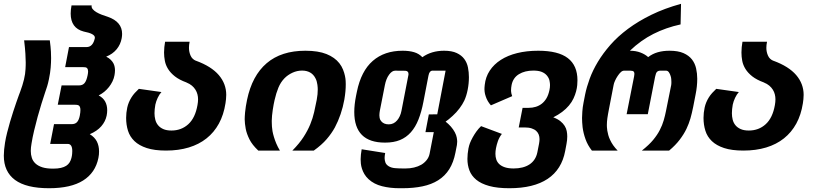

<svg xmlns="http://www.w3.org/2000/svg" viewBox="-35 -785 4269 1001"><path d="M220.7 196.3Q101.6 196.3 43.2 153.1Q-15.1 109.9 -15.1 26.4Q-15.1 11.7 -13.4 -5.9Q-11.7 -23.4 -8.8 -41Q-4.9 -65.9 2.2 -93.8Q9.3 -121.6 17.3 -149.4Q25.4 -177.2 33.9 -203.1Q42.5 -229 49.8 -250.5Q57.1 -272 62.7 -286.9Q68.4 -301.8 70.3 -307.1Q83 -341.3 90.1 -370.8Q97.2 -400.4 98.1 -424.8Q98.6 -435.5 98.9 -443.4Q99.1 -451.2 99.1 -460Q99.1 -477.1 97.4 -505.1Q95.7 -533.2 90.8 -574.7H224.6Q229.5 -538.1 230.5 -515.6Q231.4 -493.2 231.4 -481.9Q231.4 -459.5 229.2 -432.6Q227.1 -405.8 220.2 -372.6Q217.8 -360.8 215.6 -352.3Q213.4 -343.8 211.2 -336.2Q209 -328.6 206.3 -321.3Q203.6 -314 200.7 -304.7Q191.9 -278.3 181.4 -244.9Q170.9 -211.4 161.1 -175.5Q151.4 -139.6 142.8 -103.8Q134.3 -67.9 129.4 -37.1Q127.4 -26.4 126.5 -16.8Q125.5 -7.3 125.5 2Q125.5 21.5 131.1 38.3Q136.7 55.2 150.1 67.6Q163.6 80.1 185.8 87.2Q208 94.2 241.7 94.2Q265.6 94.2 282.5 90.3Q299.3 86.4 310.3 79.3Q321.3 72.3 327.6 62Q334 51.8 337.4 38.6Q340.3 27.3 341.1 17.1Q341.8 6.8 341.8 2.4Q341.8 -34.7 317.9 -34.7H226.6L246.6 -137.7H337.9Q357.4 -137.7 366.9 -148.7Q376.5 -159.7 380.9 -181.6Q382.8 -190.9 383.5 -198.5Q384.3 -206.1 384.3 -211.4Q384.3 -232.4 372.6 -236.8Q366.7 -238.8 357.9 -238.8H266.1L286.1 -339.8H377.9Q395.5 -339.8 405.8 -351.8Q416 -363.8 421.9 -393.1Q422.9 -398.9 423.6 -403.6Q424.3 -408.2 424.3 -412.1Q424.3 -418 423.1 -422.1Q421.9 -426.3 419.9 -428.7Q416.5 -433.1 410.4 -434.1Q404.3 -435.1 396 -435.1H304.7L324.7 -539.6H416Q449.7 -539.6 459.5 -586.4V-589.4Q459.5 -609.4 401.4 -620.6Q333.5 -638.2 333.5 -714.4Q333.5 -733.9 337.9 -756.8H442.9Q440.9 -746.6 448 -737.8Q455.1 -729 467.3 -721.7Q479.5 -714.4 495.4 -708.3Q511.2 -702.1 527.3 -697.3Q601.6 -671.4 601.6 -608.4Q601.6 -604 601.1 -598.1Q600.6 -592.3 599.6 -586.4Q593.8 -553.2 573 -528.1Q552.2 -502.9 518.6 -489.7Q533.2 -482.4 542.2 -473.4Q551.3 -464.4 556.2 -455.1Q561 -445.8 562.7 -436.3Q564.5 -426.8 564.5 -418Q564.5 -411.1 563.7 -405.3Q563 -399.4 562 -393.1Q559.1 -376.5 551.5 -360.8Q543.9 -345.2 533.2 -331.5Q522.5 -317.9 508.8 -306.6Q495.1 -295.4 479.5 -287.6Q502.9 -274.9 513.4 -255.4Q523.9 -235.8 523.9 -210.4Q523.9 -196.8 521 -182.1Q514.6 -151.4 492.9 -126.5Q471.2 -101.6 433.1 -85.4Q458.5 -69.8 470 -47.4Q481.4 -24.9 481.4 4.4Q481.4 12.2 480.7 21Q480 29.8 478 38.6Q462.4 115.7 398.4 156Q334.5 196.3 220.7 196.3Z M830.6 0Q770 0 730 -13.2Q689.9 -26.4 666 -49.3Q642.1 -72.3 632.3 -103.3Q622.6 -134.3 622.6 -170.4Q622.6 -196.8 628.4 -224.1Q634.3 -251.5 650.4 -277.3Q657.7 -289.1 667.7 -300.3Q677.7 -311.5 689 -321.8L806.6 -305.2Q795.4 -292.5 787.1 -274.9Q778.8 -257.3 774.9 -239.3Q770.5 -214.8 770.5 -194.8Q770.5 -177.2 774.7 -160.9Q778.8 -144.5 789.1 -132.1Q799.3 -119.6 816.2 -112.1Q833 -104.5 858.9 -104.5Q910.6 -104.5 946.8 -137.5Q982.9 -170.4 994.6 -237.3Q997.6 -253.4 997.6 -267.6Q997.6 -280.3 994.4 -293Q991.2 -305.7 984.1 -317.1Q977.1 -328.6 965.6 -338.4Q954.1 -348.1 937 -355H937.5Q899.9 -368.7 877 -386.7Q854 -404.8 841.3 -425.3Q828.6 -445.8 824.5 -467.8Q820.3 -489.7 820.3 -511.2Q820.3 -525.9 821.8 -539.6Q823.2 -553.2 825.7 -567.4H953.6Q951.7 -558.6 950.9 -550.5Q950.2 -542.5 950.2 -535.6Q950.2 -514.2 958.7 -494.9Q967.3 -475.6 987.3 -467.8L986.8 -468.3Q1066.9 -439 1105.7 -393.6Q1144.5 -348.1 1144.5 -290.5Q1144.5 -279.3 1143.3 -267.8Q1142.1 -256.3 1140.6 -246.6Q1131.3 -186.5 1106.2 -140.6Q1081.1 -94.7 1041.7 -63.5Q1002.4 -32.2 949.2 -16.1Q896 0 830.6 0Z M1311.5 0Q1279.8 -29.8 1265.4 -58.8Q1251 -87.9 1246.1 -113.3Q1243.7 -126 1242.2 -139.6Q1240.7 -153.3 1240.7 -163.1Q1240.7 -168.5 1241.2 -178.2Q1241.7 -188 1242.7 -199.2Q1244.1 -213.9 1246.8 -231Q1249.5 -248 1252.9 -264.2Q1279.3 -390.6 1355.5 -455.6Q1431.6 -520.5 1557.1 -520.5Q1624 -520.5 1667.2 -503.2Q1710.4 -485.8 1734.4 -455.1Q1746.6 -439.5 1753.4 -422.1Q1760.3 -404.8 1763.4 -389.6Q1766.6 -374.5 1767.1 -362.8Q1767.6 -351.1 1767.6 -346.2Q1767.6 -327.1 1765.9 -308.3Q1764.2 -289.6 1760.3 -266.1Q1753.4 -227.1 1740.7 -189.9Q1728 -152.8 1710.9 -120.6Q1693.8 -89.4 1668.2 -59.6Q1642.6 -29.8 1601.1 0H1489.3Q1525.9 -37.1 1547.6 -70.8Q1569.3 -104.5 1582.5 -136.7Q1595.7 -168.9 1602.8 -200.4Q1609.9 -231.9 1616.2 -264.2Q1619.1 -279.8 1620.4 -293.2Q1621.6 -306.6 1621.6 -318.4Q1621.6 -321.8 1621.3 -328.1Q1621.1 -334.5 1619.9 -342.5Q1618.7 -350.6 1616.5 -359.4Q1614.3 -368.2 1609.9 -376.5Q1599.6 -397 1581.8 -407Q1564 -417 1540 -417Q1513.7 -417 1489.5 -405.8Q1465.3 -394.5 1448.2 -377Q1428.2 -356.4 1416.5 -328.1Q1404.8 -299.8 1396.5 -263.2Q1394.5 -254.4 1391.8 -240.7Q1389.2 -227.1 1387 -212.2Q1384.8 -197.3 1383.3 -182.1Q1381.8 -167 1381.8 -155.3Q1381.8 -149.9 1382.1 -141.6Q1382.3 -133.3 1382.8 -125Q1383.3 -114.7 1385.7 -101.1Q1388.2 -87.4 1393.1 -71Q1397.9 -54.7 1405.5 -36.6Q1413.1 -18.6 1424.3 0H1311.5Z M2046.9 196.3Q1998.5 196.3 1956.8 185.8Q1915 175.3 1886.7 149.4Q1873 136.7 1864.7 122.6Q1856.4 108.4 1852.1 94.5Q1847.7 80.6 1846.4 67.9Q1845.2 55.2 1845.2 45.4Q1845.2 32.7 1846.7 20Q1848.1 7.3 1850.6 -6.8L1973.1 12.7Q1970.2 28.3 1970.2 39.1Q1970.2 49.8 1974.1 61.5Q1978 73.2 1991.2 81.5Q2004.4 89.8 2024.2 91.6Q2043.9 93.3 2067.9 93.3H2080.1Q2102.5 93.3 2123.5 88.4Q2144.5 83.5 2161.6 73.7Q2177.2 64.5 2189 50Q2200.7 35.6 2204.6 17.1L2226.6 -96.2H2183.1L2200.7 -188.5L2244.6 -189L2288.1 -416.5H2216.8Q2211.4 -415.5 2206.5 -410.2Q2201.2 -403.8 2198.7 -390.1L2172.4 -253.9Q2162.6 -202.1 2146.7 -162.1Q2130.9 -122.1 2106.9 -95.2Q2083 -68.4 2050.3 -54.9Q2017.6 -41.5 1973.1 -41.5H1971.7Q1812 -41.5 1812 -201.2Q1812 -239.3 1821.3 -285.6L1825.7 -307.1Q1847.7 -414.6 1908.4 -467.5Q1969.2 -520.5 2064 -520.5Q2098.6 -520.5 2124 -512.9Q2149.4 -505.4 2167 -486.8Q2214.4 -520.5 2280.3 -520.5Q2320.8 -520.5 2346.2 -508.5Q2371.6 -496.6 2385.7 -477.3Q2399.9 -458 2404.8 -433.1Q2409.7 -408.2 2409.7 -382.8Q2409.7 -349.6 2403.3 -317.4Q2397 -285.2 2385.7 -260.7Q2376.5 -241.2 2360.8 -220.2Q2345.2 -199.2 2324.7 -180.7Q2314.5 -170.9 2304.7 -163.3Q2294.9 -155.8 2288.1 -150.9Q2303.2 -139.2 2315.7 -125Q2328.1 -110.8 2336.4 -95.2Q2344.2 -80.1 2346.4 -67.4Q2348.6 -54.7 2348.6 -46.4Q2348.6 -37.1 2347.2 -29.3L2339.4 10.7Q2329.6 61.5 2307.4 96.9Q2285.2 132.3 2249.5 154.8Q2214.4 176.8 2167.7 186.5Q2121.1 196.3 2063.5 196.3ZM1991.7 -136.7Q2017.6 -136.7 2035.2 -157.2Q2043 -166 2049.1 -179Q2055.2 -191.9 2058.1 -207.5L2093.8 -391.6Q2094.2 -393.6 2094.5 -395.3Q2094.7 -397 2094.7 -399.4Q2094.7 -407.7 2090.3 -411.6Q2085.9 -415.5 2079.1 -416L2024.9 -416.5Q2008.8 -416.5 1993.7 -396Q1985.4 -384.8 1980 -370.8Q1974.6 -356.9 1971.7 -341.8L1945.3 -207.5Q1944.3 -201.2 1943.6 -195.8Q1942.9 -190.4 1942.9 -183.6Q1942.9 -179.2 1944.3 -169.9Q1945.8 -160.6 1953.1 -152.3Q1966.3 -136.7 1991.7 -136.7Z M2620.6 196.3Q2557.6 196.3 2515.4 184.6Q2473.1 172.9 2448 152.1Q2422.9 131.3 2412.4 103.5Q2401.9 75.7 2401.9 43.5Q2401.9 30.8 2403.3 16.6Q2404.8 2.4 2407.2 -10.7Q2410.2 -25.9 2415 -38.6Q2419.9 -51.3 2429.2 -68.4Q2438 -84.5 2448.5 -99.1Q2459 -113.8 2473.1 -127.4L2581.5 -86.9Q2567.9 -69.3 2561 -49.8Q2554.2 -30.3 2550.8 -12.2Q2547.9 3.4 2547.9 17.1Q2547.9 32.7 2552.5 46.6Q2557.1 60.5 2568.1 70.8Q2579.1 81.1 2597.4 87.2Q2615.7 93.3 2643.1 93.3Q2667.5 93.3 2688.2 88.1Q2709 83 2725.1 72.5Q2741.2 62 2751.7 46.1Q2762.2 30.3 2766.6 8.8L2775.4 -36.1Q2777.8 -49.8 2777.8 -59.6Q2777.8 -72.3 2773.7 -83.3Q2769.5 -94.2 2760.5 -102.5Q2751.5 -110.8 2736.6 -115.7Q2721.7 -120.6 2700.2 -120.6H2669.4L2689.5 -222.7H2720.2Q2762.2 -222.7 2790 -244.6Q2804.2 -255.9 2814.2 -272.9Q2824.2 -290 2829.6 -315.4Q2832.5 -329.1 2832.5 -341.8Q2832.5 -351.1 2829.8 -364.5Q2827.1 -377.9 2816.4 -391.1Q2805.7 -403.8 2788.8 -410.4Q2772 -417 2745.6 -417Q2701.2 -417 2670.7 -398.4Q2640.1 -379.9 2632.3 -342.3Q2629.4 -326.7 2629.4 -314.9Q2629.4 -314 2629.4 -311.8Q2629.4 -309.6 2629.9 -305.7Q2630.4 -301.8 2631.3 -296.9Q2632.3 -292 2635.3 -283.7L2524.4 -235.8Q2505.9 -256.3 2497.6 -281.7Q2492.7 -295.9 2491.7 -306.2Q2490.7 -316.4 2490.7 -319.3Q2490.7 -322.3 2491 -329.1Q2491.2 -335.9 2492.2 -342.3Q2496.6 -383.8 2518.3 -416.7Q2540 -449.7 2576.2 -472.9Q2612.3 -496.1 2661.6 -508.3Q2710.9 -520.5 2771 -520.5Q2875.5 -520.5 2925.5 -481.9Q2975.6 -443.4 2975.6 -366.2Q2975.6 -356 2974.4 -341.1Q2973.1 -326.2 2968.5 -308.6Q2963.9 -291 2955.1 -272Q2946.3 -252.9 2931.2 -234.9Q2901.4 -199.2 2849.6 -173.3Q2872.6 -164.6 2886.7 -153.1Q2900.9 -141.6 2908.9 -128.7Q2917 -115.7 2919.7 -101.6Q2922.4 -87.4 2922.4 -73.7Q2922.4 -64 2921.4 -54.4Q2920.4 -44.9 2918.5 -34.7L2911.6 2Q2893.6 98.6 2820.3 147.5Q2747.1 196.3 2620.6 196.3Z M3050.8 0Q3028.8 -27.8 3017.6 -59.3Q3006.3 -90.8 3002.4 -121.6Q3001 -134.3 3000.2 -147.5Q2999.5 -160.6 2999.5 -169.9Q2999.5 -181.2 3001 -203.1Q3002.4 -225.1 3007.3 -250L3015.6 -292.5Q3023.4 -331.1 3039.3 -374.5Q3055.2 -418 3082 -462.6Q3108.9 -507.3 3147.5 -551.3Q3186 -595.2 3239.3 -634.8Q3292.5 -674.3 3360.8 -707.8Q3429.2 -741.2 3515.6 -765.1L3513.2 -657.7Q3437 -641.1 3371.6 -608.2Q3306.2 -575.2 3249 -520.5Q3279.8 -520.5 3304.4 -511Q3329.1 -501.5 3344.2 -487.3Q3366.2 -504.4 3394 -512.5Q3421.9 -520.5 3455.6 -520.5Q3500 -520.5 3528.3 -508.1Q3556.6 -495.6 3572.5 -475.1Q3588.4 -454.6 3594.2 -428.2Q3600.1 -401.9 3600.1 -374.5Q3600.1 -354 3597.9 -333.5Q3595.7 -313 3591.8 -293.9L3579.1 -228.5Q3572.3 -194.3 3564.5 -167.2Q3556.6 -140.1 3543.9 -113.3Q3530.3 -85 3508.5 -56.4Q3486.8 -27.8 3453.6 0H3311.5Q3349.1 -29.8 3370.6 -55.9Q3392.1 -82 3404.8 -106.9Q3418 -132.3 3425.3 -157.7Q3432.6 -183.1 3437 -205.6L3464.4 -341.8Q3464.8 -345.2 3465.1 -348.9Q3465.3 -352.5 3465.3 -357.4Q3465.3 -364.3 3464.6 -372.8Q3463.9 -381.3 3461.4 -388.7Q3458 -400.4 3452.1 -408.4Q3446.3 -416.5 3438 -416.5H3406.7Q3397 -416.5 3390.6 -410.6Q3384.3 -404.8 3380.4 -384.8L3342.3 -189.5H3231.9L3271 -387.2Q3272.5 -394.5 3272.5 -399.9Q3272.5 -407.2 3269 -411.6Q3264.6 -416.5 3252 -416.5H3218.3Q3210 -416.5 3201.7 -408.9Q3193.4 -401.4 3185.1 -388.7Q3177.2 -377 3171.4 -364Q3165.5 -351.1 3164.1 -341.8L3140.1 -217.8Q3137.2 -202.1 3135 -190.4Q3132.8 -178.7 3131.6 -169.2Q3130.4 -159.7 3129.6 -151.1Q3128.9 -142.6 3128.9 -133.3Q3128.9 -129.9 3129.2 -122.3Q3129.4 -114.7 3131.1 -104.2Q3132.8 -93.8 3136.2 -81.1Q3139.6 -68.4 3146 -55.2Q3159.2 -26.4 3185.1 0H3050.8Z M3840.8 0Q3780.3 0 3740.2 -13.2Q3700.2 -26.4 3676.3 -49.3Q3652.3 -72.3 3642.6 -103.3Q3632.8 -134.3 3632.8 -170.4Q3632.8 -196.8 3638.7 -224.1Q3644.5 -251.5 3660.6 -277.3Q3668 -289.1 3678 -300.3Q3688 -311.5 3699.2 -321.8L3816.9 -305.2Q3805.7 -292.5 3797.4 -274.9Q3789.1 -257.3 3785.2 -239.3Q3780.8 -214.8 3780.8 -194.8Q3780.8 -177.2 3784.9 -160.9Q3789.1 -144.5 3799.3 -132.1Q3809.6 -119.6 3826.4 -112.1Q3843.3 -104.5 3869.1 -104.5Q3920.9 -104.5 3957 -137.5Q3993.2 -170.4 4004.9 -237.3Q4007.8 -253.4 4007.8 -267.6Q4007.8 -280.3 4004.6 -293Q4001.5 -305.7 3994.4 -317.1Q3987.3 -328.6 3975.8 -338.4Q3964.4 -348.1 3947.3 -355H3947.8Q3910.2 -368.7 3887.2 -386.7Q3864.3 -404.8 3851.6 -425.3Q3838.9 -445.8 3834.7 -467.8Q3830.6 -489.7 3830.6 -511.2Q3830.6 -525.9 3832 -539.6Q3833.5 -553.2 3835.9 -567.4H3963.9Q3961.9 -558.6 3961.2 -550.5Q3960.4 -542.5 3960.4 -535.6Q3960.4 -514.2 3969 -494.9Q3977.5 -475.6 3997.6 -467.8L3997.1 -468.3Q4077.1 -439 4116 -393.6Q4154.8 -348.1 4154.8 -290.5Q4154.8 -279.3 4153.6 -267.8Q4152.3 -256.3 4150.9 -246.6Q4141.6 -186.5 4116.5 -140.6Q4091.3 -94.7 4052 -63.5Q4012.7 -32.2 3959.5 -16.1Q3906.2 0 3840.8 0Z"/></svg>

Font: Hack
Style: Bold Italic
Weight: 700
Italic angle: -11°
Monospace: yes
Designer: Christopher Simpkins
Foundry: Christopher Simpkins
Version: Version 2.017; ttfautohint (v1.4.1) -l 4 -r 80 -G 350 -x 0 -